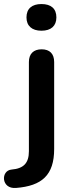

<svg xmlns="http://www.w3.org/2000/svg" viewBox="-74 -741 353 950"><path d="M131 -589C179 -589 205 -613 205 -655C205 -698 179 -721 131 -721C84 -721 57 -698 57 -655C57 -613 84 -589 131 -589ZM5 189C134 179 194 125 194 -4V-434C194 -475 172 -497 132 -497C92 -497 69 -475 69 -434V7C69 66 43 93 -17 98C-71 103 -69 195 5 189Z"/></svg>

Font: Nunito
Style: Bold
Weight: 700
Designer: Vernon Adams
Foundry: Vernon Adams
Version: Version 3.602